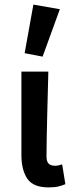

<svg xmlns="http://www.w3.org/2000/svg" viewBox="-20 -802 322 834"><path d="M191 12Q124 12 98.5 -26Q73 -64 73 -129V-491H190Q189 -445 187.5 -395.5Q186 -346 185 -298Q184 -250 183 -205Q182 -160 182 -123Q182 -100 191.5 -91Q201 -82 219 -82Q233 -82 250 -88L264 -2Q250 4 233.5 8Q217 12 191 12ZM87 -571 125 -782 240 -762 165 -556Z"/></svg>

Font: CV Source Sans Light
Style: Bold
Weight: 600
Designer: Paul D. Hunt
Foundry: Adobe Systems Incorporated
Version: Version 3.001